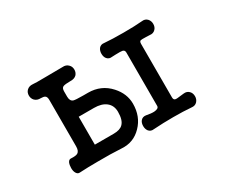

<svg xmlns="http://www.w3.org/2000/svg" viewBox="-92 -766 1185 1012"><g transform="rotate(-30 500.0 -260.0)"><path d="M292 -253.9H384.8Q430.7 -253.9 457 -233.4Q484.4 -211.9 484.4 -172.9Q484.4 -122.1 462.9 -101.6Q445.3 -84 407.2 -84H292ZM202.1 -126Q202.1 -97.7 187.5 -88.9Q175.8 -82 146.5 -84Q134.8 -85 127.9 -71.3Q122.1 -57.6 122.1 -39.1Q122.1 -20.5 128.9 -8.8Q136.7 4.9 149.4 3.9Q200.2 1 261.7 1Q337.9 0 404.3 3.9Q475.6 8.8 524.4 -42Q574.2 -92.8 574.2 -170.9Q574.2 -231.4 529.3 -281.2Q477.5 -338.9 397.5 -338.9H369.1Q321.3 -338.9 309.6 -342.8Q292 -349.6 292 -376V-408.2Q292 -428.7 303.7 -433.6Q314.5 -438.5 348.6 -438.5Q371.1 -437.5 384.8 -450.2Q396.5 -462.9 396.5 -480.5Q396.5 -499 384.8 -510.7Q371.1 -525.4 348.6 -523.4Q310.5 -522.5 247.1 -522.5Q178.7 -521.5 168 -523.4Q145.5 -525.4 131.8 -511.7Q120.1 -500 120.1 -481.4Q120.1 -463.9 131.8 -451.2Q145.5 -437.5 168 -438.5Q184.6 -438.5 192.4 -433.6Q202.1 -427.7 202.1 -408.2ZM678.7 -421.9Q678.7 -436.5 665 -439.5Q656.2 -441.4 624 -440.4L602.5 -439.5Q583 -436.5 571.3 -450.2Q561.5 -461.9 561.5 -481.4Q561.5 -500 571.3 -512.7Q583 -526.4 602.5 -523.4Q648.4 -519.5 718.8 -519.5Q789.1 -519.5 831.1 -523.4Q852.5 -526.4 865.2 -512.7Q877 -500 877 -481.4Q877 -461.9 865.2 -450.2Q852.5 -436.5 831.1 -439.5L808.6 -440.4Q782.2 -441.4 776.4 -439.5Q768.6 -436.5 768.6 -421.9V-96.7Q768.6 -81.1 779.3 -79.1Q786.1 -77.1 813.5 -81.1L831.1 -83Q852.5 -85.9 865.2 -72.3Q877 -60.5 877 -41Q877 -22.5 865.2 -9.8Q852.5 3.9 831.1 1Q784.2 -2.9 722.7 -2.9Q661.1 -2.9 602.5 1Q583 3.9 571.3 -9.8Q561.5 -22.5 561.5 -41Q561.5 -60.5 571.3 -72.3Q583 -85.9 602.5 -83Q632.8 -77.1 650.4 -78.1Q678.7 -80.1 678.7 -96.7Z"/></g></svg>

Font: GungsuhChe
Style: Regular
Weight: 400
Monospace: yes
Version: Version 2.21